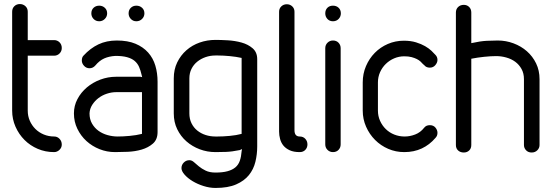

<svg xmlns="http://www.w3.org/2000/svg" viewBox="-20 -751 2724 948"><path d="M40 -693Q40 -710 51 -720.5Q62 -731 78 -731Q94 -731 105.5 -720.5Q117 -710 117 -693V-553H247Q263 -553 274 -542Q285 -531 285 -514Q285 -498 274 -487Q263 -476 247 -476H117V-205Q117 -178 127 -155Q137 -132 154.5 -114.5Q172 -97 196 -87Q220 -77 248 -77Q263 -77 274 -65.5Q285 -54 285 -37Q285 -22 273.5 -11Q262 0 247 0Q204 0 166.5 -16Q129 -32 101 -60Q73 -88 56.5 -125.5Q40 -163 40 -205Z M470 -646Q453 -646 442 -657.5Q431 -669 431 -685Q431 -702 442 -712.5Q453 -723 470 -723Q486 -723 497.5 -712.5Q509 -702 509 -685Q509 -669 497.5 -657.5Q486 -646 470 -646ZM653 -646Q637 -646 626 -657.5Q615 -669 615 -685Q615 -702 626 -712.5Q637 -723 653 -723Q670 -723 681.5 -712.5Q693 -702 693 -685Q693 -669 681.5 -657.5Q670 -646 653 -646ZM674 -372 682 -370Q681 -372 680.5 -376Q680 -380 679 -382Q674 -404 666.5 -421Q659 -438 645 -450Q631 -462 608 -468.5Q585 -475 550 -475Q518 -473 494.5 -462.5Q471 -452 451 -428Q439 -414 422 -414Q406 -414 395 -426Q384 -438 384 -452Q384 -468 392 -476Q426 -513 466 -532Q506 -551 557 -551Q611 -551 649 -535Q687 -519 711.5 -491.5Q736 -464 747 -427Q758 -390 758 -347V-99Q758 -62 735 -42Q712 -22 679.5 -12.5Q647 -3 611 -1.5Q575 0 548 0Q508 0 471.5 -14.5Q435 -29 407 -54.5Q379 -80 362 -115Q345 -150 345 -191Q345 -229 362.5 -262Q380 -295 409 -319.5Q438 -344 475.5 -358Q513 -372 553 -372ZM681 -296H553Q531 -296 508 -288.5Q485 -281 466.5 -267Q448 -253 435.5 -233.5Q423 -214 422 -191Q422 -162 434.5 -140.5Q447 -119 466.5 -105Q486 -91 511 -84Q536 -77 561 -77Q587 -77 620 -80Q653 -83 681 -90Z M1173 -465Q1146 -471 1114 -474Q1082 -477 1056 -477H1044Q1018 -477 995 -469Q972 -461 954 -446.5Q936 -432 925.5 -411Q915 -390 915 -364V-191Q915 -164 925.5 -142.5Q936 -121 954 -106.5Q972 -92 995 -84.5Q1018 -77 1044 -77H1054Q1081 -77 1114 -80Q1147 -83 1173 -90ZM1250 -28Q1250 11 1241 48Q1232 85 1209 113.5Q1186 142 1146 159.5Q1106 177 1044 177Q1015 177 985 167.5Q955 158 931 143.5Q907 129 891.5 111.5Q876 94 876 79Q876 63 887.5 51.5Q899 40 915 40Q927 40 937.5 49.5Q948 59 962 70.5Q976 82 995.5 91.5Q1015 101 1044 101Q1079 101 1103 94.5Q1127 88 1142 75.5Q1157 63 1164 43Q1171 23 1173 -4L1175 -15Q1173 -14 1169.5 -12.5Q1166 -11 1164 -10Q1125 -2 1095.5 -1Q1066 0 1044 0Q1003 0 966 -14Q929 -28 900.5 -53Q872 -78 855 -113Q838 -148 838 -191V-364Q838 -408 855 -443Q872 -478 900.5 -503Q929 -528 966 -541Q1003 -554 1044 -554Q1069 -554 1104.5 -552Q1140 -550 1172.5 -541Q1205 -532 1227.5 -512.5Q1250 -493 1250 -459Z M1460 -77Q1477 -77 1487.5 -65.5Q1498 -54 1498 -38Q1498 -22 1487.5 -11Q1477 0 1460 0Q1430 0 1410.5 -9Q1391 -18 1379.5 -32Q1368 -46 1363 -64.5Q1358 -83 1358 -101V-693Q1358 -709 1369 -719.5Q1380 -730 1396 -730Q1412 -730 1423 -719.5Q1434 -709 1434 -693V-108Q1434 -77 1460 -77Z M1624 -646Q1607 -646 1596.5 -657.5Q1586 -669 1586 -685Q1586 -702 1596.5 -712.5Q1607 -723 1624 -723Q1641 -723 1652 -712.5Q1663 -702 1663 -685Q1663 -669 1652 -657.5Q1641 -646 1624 -646ZM1586 -513Q1586 -529 1597 -540Q1608 -551 1624 -551Q1641 -551 1651.5 -540Q1662 -529 1662 -513V-38Q1662 -22 1651.5 -11Q1641 0 1624 0Q1608 0 1597 -11Q1586 -22 1586 -38Z M2074 -120Q2084 -133 2102 -133Q2120 -133 2130 -121Q2140 -109 2140 -95Q2140 -80 2130 -70Q2101 -36 2062.5 -18Q2024 0 1976 0Q1934 0 1897 -16Q1860 -32 1832 -60Q1804 -88 1787.5 -125.5Q1771 -163 1771 -205V-344Q1771 -387 1787 -424.5Q1803 -462 1830.5 -490Q1858 -518 1895 -534Q1932 -550 1974 -550Q2008 -550 2034 -542Q2060 -534 2079 -523Q2098 -512 2110.5 -500Q2123 -488 2130 -480Q2140 -470 2140 -455Q2140 -442 2129.5 -429.5Q2119 -417 2102 -417Q2084 -417 2074 -430L2069 -434Q2064 -440 2056.5 -447Q2049 -454 2038 -459.5Q2027 -465 2012 -469Q1997 -473 1976 -473Q1950 -473 1926.5 -463Q1903 -453 1885 -435.5Q1867 -418 1856.5 -394.5Q1846 -371 1846 -344V-205Q1846 -178 1856.5 -154.5Q1867 -131 1885 -113.5Q1903 -96 1927 -86.5Q1951 -77 1978 -77Q2004 -77 2030 -87Q2056 -97 2074 -120Z M2231 -689Q2231 -706 2242 -716.5Q2253 -727 2270 -727Q2286 -727 2296.5 -716.5Q2307 -706 2307 -689V-538Q2352 -548 2383.5 -549.5Q2415 -551 2438 -551Q2478 -551 2515.5 -537Q2553 -523 2581.5 -498Q2610 -473 2627 -438Q2644 -403 2644 -360V-35Q2644 -20 2633 -9Q2622 2 2605 2Q2588 2 2577.5 -9Q2567 -20 2567 -35V-360Q2567 -389 2555 -410.5Q2543 -432 2524 -446Q2505 -460 2480 -467Q2455 -474 2430 -474Q2404 -474 2370.5 -470.5Q2337 -467 2307 -461V-35Q2307 -18 2296.5 -8Q2286 2 2270 2Q2253 2 2242 -8Q2231 -18 2231 -35Z"/></svg>

Font: VDS Compensated
Style: Light
Weight: 300
Designer: artmaker
Foundry: artmaker
Version: Version 1.000 2012 initial release